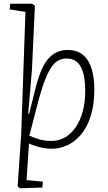

<svg xmlns="http://www.w3.org/2000/svg" viewBox="-20 -787 581 1034"><path d="M87 227 75 216 94 -61 117 -723 32 -736 35 -767H153L168 -756L152 -411L132 -175L137 -174L174 -323Q188 -375 204.5 -412.5Q221 -450 242 -473Q263 -496 288.5 -507Q314 -518 343 -518Q397 -518 429 -489.5Q461 -461 474.5 -413.5Q488 -366 488 -305Q488 -222 468.5 -161.5Q449 -101 416.5 -62.5Q384 -24 343 -5Q302 14 259 14Q225 14 189.5 4.5Q154 -5 136 -14L123 183L211 191L208 223ZM338 -472Q310 -472 288 -457.5Q266 -443 247 -409.5Q228 -376 209.5 -320.5Q191 -265 171 -184L138 -56Q156 -48 187 -38Q218 -28 258 -28Q297 -28 330 -47Q363 -66 387.5 -101.5Q412 -137 425.5 -187Q439 -237 439 -299Q439 -337 434 -368Q429 -399 417.5 -422.5Q406 -446 386.5 -459Q367 -472 338 -472Z"/></svg>

Font: Literata 18pt ExtraLight
Style: Italic
Weight: 250
Italic angle: -2°
Designer: Latin by Veronika Burian and Jose Scaglione. Greek by Irene Vlachou. Cyrillic by Vera Evstafieva
Foundry: TypeTogether
Version: Version 3.103;gftools[0.9.29]